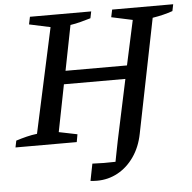

<svg xmlns="http://www.w3.org/2000/svg" viewBox="-74 -707 969 968"><g transform="rotate(-5 410.5 -223.5)"><path d="M-17 0 -10 -34Q18 -43 44.5 -49.5Q71 -56 97 -59L212 -589L105 -612L113 -650H423L416 -616Q392 -609 366 -602Q340 -595 313 -591L268 -363H579L628 -589L521 -612L529 -650H838L831 -616Q786 -600 729 -591L613 -14Q600 52 566 101Q532 150 483.5 176.5Q435 203 378 203Q371 203 362 202.5Q353 202 345 201L362 115Q420 118 479 116Q484 90 489.5 62Q495 34 500 9L565 -296H254L207 -58L300 -39L293 0Z"/></g></svg>

Font: Piazzolla Medium
Style: Italic
Weight: 500
Italic angle: -11.3°
Designer: Juan Pablo del Peral
Foundry: Huerta Tipografica
Version: Version 1.330